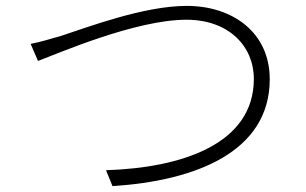

<svg xmlns="http://www.w3.org/2000/svg" viewBox="-20 -656 1040 652"><path d="M84 -507 109 -449C174 -473 439 -589 613 -589C757 -589 842 -499 842 -388C842 -166 596 -86 340 -78L362 -24C644 -42 896 -140 896 -387C896 -545 771 -636 614 -636C468 -636 276 -563 187 -534C148 -523 120 -514 84 -507Z"/></svg>

Font: Noto Sans KR Light
Style: Regular
Weight: 300
Designer: Ryoko NISHIZUKA 西塚涼子 (kana, bopomofo & ideographs); Paul D. Hunt (Latin, Greek & Cyrillic); Sandoll Communications 산돌커뮤니
Foundry: Adobe
Version: Version 2.004;hotconv 1.0.118;makeotfexe 2.5.65603